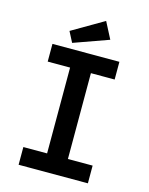

<svg xmlns="http://www.w3.org/2000/svg" viewBox="-120 -878 740 953"><g transform="rotate(15 250.0 -401.0)"><path d="M70 0V-91H192V-532H77V-623H421V-532H299V-91H426V0ZM170 -653 142 -707 305 -802 349 -717Z"/></g></svg>

Font: Inconsolata
Style: Bold
Weight: 700
Monospace: yes
Designer: Raph Levien, Cyreal, Brenton Simpson
Foundry: Raph Levien, Cyreal, Google
Version: Version 3.100; ttfautohint (v1.8.4.7-5d5b)